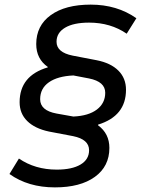

<svg xmlns="http://www.w3.org/2000/svg" viewBox="-20 -682 620 832"><path d="M218 130Q102 130 21 72L62 5Q132 53 226 53Q292 53 329 31Q366 9 366 -31Q366 -78 297 -92L192 -112Q131 -125 98 -157.5Q65 -190 65 -239Q65 -354 187 -390V-392Q137 -427 137 -491Q137 -571 200 -616.5Q263 -662 373 -662Q487 -662 571 -603L529 -536Q459 -584 366 -584Q299 -584 262 -562Q225 -540 225 -501Q225 -455 295 -441L399 -421Q460 -409 493 -376Q526 -343 526 -293Q526 -179 405 -142V-139Q454 -103 454 -41Q454 39 391 84.5Q328 130 218 130ZM298 -177Q364 -180 400 -207.5Q436 -235 436 -280Q436 -328 366 -342L298 -355Q230 -352 192 -325.5Q154 -299 154 -252Q154 -203 225 -190Z"/></svg>

Font: Sometype Mono Medium
Style: Italic
Weight: 500
Italic angle: -12°
Monospace: yes
Designer: Ryoichi Tsunekawa
Foundry: Dharma Type
Version: Version 1.000; ttfautohint (v1.8.3)